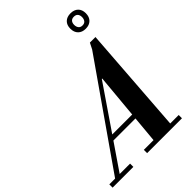

<svg xmlns="http://www.w3.org/2000/svg" viewBox="-344 -1117 1243 1243"><g transform="rotate(-45 277.5 -495.5)"><path d="M-20 -20 502 -768 385 -551 22 -20ZM-66 0V-30H124V0ZM250 0V-30H569V0ZM146 -212V-245H415V-212ZM337 -10 386 -547H382L494 -768H545L490 -10ZM539 -850Q506 -850 487 -869Q468 -888 468 -921Q468 -954 487 -972.5Q506 -991 539 -991Q572 -991 591 -972.5Q610 -954 610 -921Q610 -888 591 -869Q572 -850 539 -850ZM539 -880Q557 -880 566 -891.5Q575 -903 575 -921Q575 -939 566 -949.5Q557 -960 539 -960Q521 -960 512 -949.5Q503 -939 503 -921Q503 -903 512 -891.5Q521 -880 539 -880Z"/></g></svg>

Font: Libre Bodoni
Style: Italic
Weight: 400
Italic angle: -13°
Designer: Pablo Impallari, Rodrigo Fuenzalida
Foundry: Impallari Type
Version: Version 2.005;gftools[0.9.23]